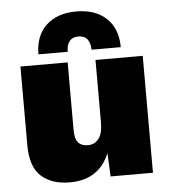

<svg xmlns="http://www.w3.org/2000/svg" viewBox="-52 -760 723 818"><g transform="rotate(-5 309.5 -351.5)"><path d="M214 10Q137 10 92 -30.5Q47 -71 47 -164V-500H249V-211Q249 -173 263 -157Q277 -141 304 -141Q333 -141 350.5 -163Q368 -185 368 -234V-500H570V0H389L384 -100Q339 10 214 10ZM480 -545H355Q355 -573 342.5 -589.5Q330 -606 304 -606Q278 -606 265.5 -589.5Q253 -573 253 -545H128Q128 -624 175 -668.5Q222 -713 304 -713Q386 -713 433 -668.5Q480 -624 480 -545Z"/></g></svg>

Font: Work Sans ExtraBold
Style: Regular
Weight: 800
Designer: Wei Huang
Foundry: Wei Huang
Version: Version 2.012; ttfautohint (v1.8.3)